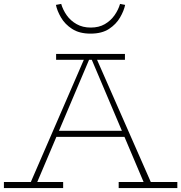

<svg xmlns="http://www.w3.org/2000/svg" viewBox="-27 -962 927 982"><path d="M125 -18 409 -673H462L750 -18H713L440 -662H431L158 -18ZM-7 0V-31H296V0ZM237 -262 260 -293H612L634 -262ZM580 0V-31H880V0ZM260 -656V-686H612V-656ZM436 -790Q379 -790 342 -814Q305 -838 285 -872.5Q265 -907 259 -937L286 -942Q295 -911 314.5 -883.5Q334 -856 365 -838.5Q396 -821 437 -821Q479 -821 509 -838.5Q539 -856 558.5 -883.5Q578 -911 587 -942L613 -937Q607 -907 587 -872.5Q567 -838 530.5 -814Q494 -790 436 -790Z"/></svg>

Font: BioRhyme ExtraLight
Style: Regular
Weight: 250
Designer: Aoife Mooney
Foundry: Aoife Mooney Type
Version: Version 1.600;gftools[0.9.33]